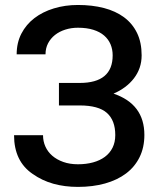

<svg xmlns="http://www.w3.org/2000/svg" viewBox="-20 -741 644 772"><path d="M293.5 10.5Q240 10.5 194.5 -2.2Q149 -15 111.5 -41.5Q36.5 -92.5 36.5 -197.5H153Q153 -173 162.5 -151.8Q172 -130.5 190.2 -114.8Q208.5 -99 234.5 -89.8Q260.5 -80.5 293.5 -80.5Q326.5 -80.5 354 -88Q381.5 -95.5 401.5 -110.2Q421.5 -125 432.5 -147Q443.5 -169 443.5 -198Q443.5 -257 409.8 -287Q376 -317 300.5 -317H217V-407.5H300.5Q433 -407.5 433 -518.5Q433 -542.5 424.5 -562.8Q416 -583 398.8 -598Q381.5 -613 355.2 -621.2Q329 -629.5 293.5 -629.5Q266.5 -629.5 242.8 -622Q219 -614.5 201.2 -600.5Q183.5 -586.5 173.2 -566.8Q163 -547 163 -522.5H47Q47 -569 66 -605.8Q85 -642.5 118.2 -668Q151.5 -693.5 196.5 -707.2Q241.5 -721 293.5 -721Q350.5 -721 397.8 -708.8Q445 -696.5 478.8 -671.5Q512.5 -646.5 531 -608.5Q549.5 -570.5 549.5 -518.5Q549.5 -491.5 541.5 -468.5Q533.5 -445.5 518.5 -426Q503.5 -406.5 482.8 -391Q462 -375.5 436.5 -364.5Q560.5 -322.5 560.5 -198.5Q560.5 -148 541.2 -109Q522 -70 486.8 -43.5Q451.5 -17 402.2 -3.2Q353 10.5 293.5 10.5Z"/></svg>

Font: Roberto Sans Medium
Style: Regular
Weight: 500
Designer: Google (font) & Cristiano Sobral (main changes)
Version: Version 1.000;October 12, 2021;FontCreator 14.0.0.2814 64-bi